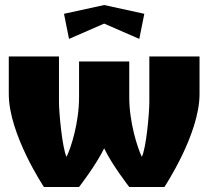

<svg xmlns="http://www.w3.org/2000/svg" viewBox="-20 -745 830 765"><path d="M255 -590 395 -651 535 -590 555 -690 395 -725 235 -690ZM15 -520V-370C15 -210 155 0 155 0H295C295 0 364 -89 395 -154C427 -87 495 0 495 0H635C635 0 775 -210 775 -370V-520H575V-338C575 -296 563 -156 545 -120C528 -156 495 -256 495 -358V-500H295V-358C295 -256 263 -156 245 -120C228 -156 215 -296 215 -338V-520Z"/></svg>

Font: MikodacsPCS
Style: Regular
Weight: 900
Designer: gluk (gluksza@wp.pl)
Foundry: gluk (gluksza@wp.pl)
Version: Version 0.27